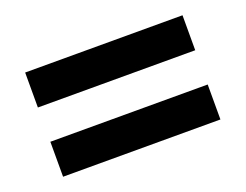

<svg xmlns="http://www.w3.org/2000/svg" viewBox="-60 -518 661 516"><g transform="rotate(-20 270.0 -260.0)"><path d="M495 -409V-309H45V-409ZM495 -211V-111H45V-211Z"/></g></svg>

Font: Gemunu Libre ExtraBold
Style: Regular
Weight: 800
Designer: Puspanada Ekanayake, Sola Matas, Pathum Egodawatta, Kosala Senevirathne
Foundry: mooniak
Version: Version 1.100